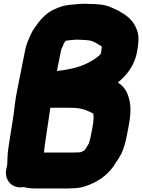

<svg xmlns="http://www.w3.org/2000/svg" viewBox="-20 -808 783 1058"><path d="M537.6 -521.5C533.9 -505 530.2 -506.1 520.2 -496.9C506.4 -484.3 481.3 -469.6 457.5 -457.9C415.3 -437.2 357.2 -423.7 298.2 -417.3C296.7 -417.1 295.1 -416.8 293.7 -416.6L317.1 -534C318.1 -539 324 -545.8 332.5 -570.1C335.7 -574.5 338.8 -578.8 342.4 -583.6C350.9 -584.3 360.7 -586.1 366.7 -586.7L389.6 -588.7C394.6 -589.3 396.3 -589.4 400.5 -589.5C409.3 -588.9 419.4 -588.5 428.5 -588.5C440.5 -588.5 450.8 -587 468.5 -585.7C485.5 -583.6 497.1 -577.7 510.1 -570.5L521.2 -564.3C530 -558.3 536.8 -555 538.4 -553.9L540.4 -550.7C540.4 -549.9 540.8 -547.7 540.5 -546C538.8 -537.5 538.5 -529.4 537.6 -521.5ZM446.2 -787.5C424.1 -787.5 401.9 -784.8 386 -783.3L363.3 -781.3C329.4 -777.8 303.2 -767.4 280.2 -757C240.4 -740.7 204.6 -703.4 182.6 -671.1C172.3 -657.3 159.1 -640.1 148.3 -615.4C139.5 -594.5 126 -568.7 119.1 -534L75.8 -317C69.9 -287.3 64.4 -257.7 61.5 -229.4C55.3 -170.5 42.8 -100.9 32.8 -36.3L26.4 5.7C20.9 41 21.3 70.3 19.8 98.9L14.5 125C3.9 178.4 38.3 224.5 93.2 224.5C99.6 224.5 103.3 224.3 111.7 222.9C129.2 228.3 151.4 230.5 174 230.5H348C359.2 230.5 367.9 230.3 379.5 229.5C401.4 229.4 423.4 227 446.5 219.4C514.6 197.9 578.3 157.3 617.7 88.9C626.7 76 638.4 58.4 647.4 41.5C660.3 16.4 670.8 -21.3 676.1 -48L686.9 -102C699.5 -165.3 705.3 -223.4 688.1 -274.1C678.1 -309.1 658.2 -335.8 629.2 -353.5C676.8 -391.5 724 -448.2 735.9 -528C743.1 -564.3 746.7 -603.2 737.9 -632.8C723.7 -679.8 694.8 -713 653.4 -736.2L633.8 -748.2C617.6 -757.2 605.3 -760.7 598.4 -764.5C565 -783.1 513.2 -786.5 468 -786.5C461.9 -786.5 453.9 -787.5 446.2 -787.5ZM470.7 -21C469.5 -15.1 464.6 -10.3 452.6 10.5C450.7 13.2 449.8 14.2 446.3 19.8C442.3 22.7 434.8 26.5 422.8 31.2C421.4 31.3 416.9 31.5 412.7 31.5C404.6 31.5 396.4 32.5 387.5 32.5H222.5C223 23 224.4 8.8 226.2 -4C236.6 -72.2 247 -145.8 257.5 -214.5H342.8C359.6 -214.5 375.6 -214.2 389.8 -213.5C433.7 -211.2 463.1 -198.7 494.5 -181.9C495.1 -177.3 495.1 -171.3 495.8 -158.8L494.8 -145.8C493.7 -134.1 491.3 -114.2 488.9 -102L478.1 -48C477 -42.5 472.6 -30.5 470.7 -21Z"/></svg>

Font: Smoothie
Style: ExBdIt
Weight: 800
Foundry: Cannot Into Space Fonts
Version: Version 0.8